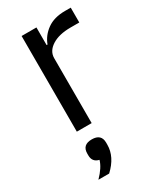

<svg xmlns="http://www.w3.org/2000/svg" viewBox="-193 -584 753 897"><g transform="rotate(-30 183.5 -135.5)"><path d="M178 113V124Q178 189 118 245H60Q101 203 111 167Q76 159 76 123V113Q76 66 127 66Q178 66 178 113ZM165 0H85V-516H165V-421H170Q185 -462 222.5 -489Q260 -516 319 -516H350V-436H303Q240 -436 202.5 -412Q165 -388 165 -350Z"/></g></svg>

Font: Aneliza
Style: Regular
Weight: 400
Designer: Mike Abbink, Paul van der Laan, Pieter van Rosmalen
Foundry: Bold Monday
Version: Version 3.0